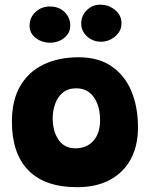

<svg xmlns="http://www.w3.org/2000/svg" viewBox="-20 -768 625 798"><path d="M300 10Q167 10 98.2 -59.8Q29.5 -129.5 29.5 -262.5Q29.5 -352.5 64.8 -411.8Q100 -471 162.5 -500.5Q225 -530 306.5 -530Q388.5 -530 443.2 -492.8Q498 -455.5 525.8 -389.8Q553.5 -324 553.5 -238.5Q553.5 -163 524 -107.5Q494.5 -52 438 -21Q381.5 10 300 10ZM294 -151.5Q317 -151.5 335.8 -159.5Q354.5 -167.5 368 -182.5Q381.5 -197.5 388.8 -219.2Q396 -241 396 -268Q396 -307.5 384.2 -337.5Q372.5 -367.5 350.8 -384.2Q329 -401 297.5 -401Q262.5 -401 240.5 -382.5Q218.5 -364 208.8 -335.2Q199 -306.5 199 -276.5Q199 -223 223.2 -187.2Q247.5 -151.5 294 -151.5ZM187.5 -590.5Q154.5 -590.5 128.8 -610Q103 -629.5 103 -661Q103 -695 127.5 -718Q152 -741 187 -741Q225 -741 248.5 -718Q272 -695 272 -661.5Q272 -630.5 247 -610.5Q222 -590.5 187.5 -590.5ZM400 -594.5Q366.5 -594.5 342 -616.5Q317.5 -638.5 317.5 -670.5Q317.5 -703 340.8 -725.8Q364 -748.5 396 -748.5Q432 -748.5 458.5 -726.5Q485 -704.5 485 -671Q485 -648 472.2 -631Q459.5 -614 440 -604.2Q420.5 -594.5 400 -594.5Z"/></svg>

Font: Grandstander Thin ExtraBold
Style: Regular
Weight: 800
Version: Version 1.200